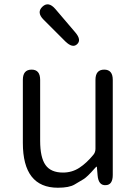

<svg xmlns="http://www.w3.org/2000/svg" viewBox="-20 -866 642 899"><path d="M251 13Q87 13 87 -197V-492Q87 -540 128 -540Q168 -540 168 -492V-207Q168 -129 193 -93.5Q218 -58 275 -58Q317 -58 351 -80Q385 -102 417 -141Q427 -153 427 -169V-492Q427 -540 468 -540Q508 -540 508 -492V-47Q508 0 475 1Q441 3 437 -45L434 -80Q434 -86 432.5 -86Q431 -86 422 -76Q389 -38 371 -27Q350 -14 329 -2Q304 13 251 13ZM341 -659Q320 -639 286 -672L184 -774Q150 -808 179 -835Q207 -861 239 -824L332 -715Q363 -679 341 -659Z"/></svg>

Font: Resource Han Rounded KR Normal
Style: Regular
Weight: 350
Designer: Cyano Hao (round all glyphs); Ryoko NISHIZUKA 西塚涼子 (kana, bopomofo & ideographs); Paul D. Hunt (Latin, Greek & Cyrillic)
Foundry: Cyano Hao
Version: 0.990